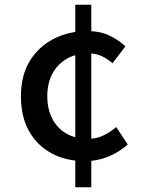

<svg xmlns="http://www.w3.org/2000/svg" viewBox="-20 -756 610 816"><path d="M343 -71Q262 -71 200 -104Q138 -137 103.5 -198.5Q69 -260 69 -347Q69 -436 107 -497.5Q145 -559 209.5 -591.5Q274 -624 351 -624Q405 -624 445 -605Q485 -586 513 -559L458 -487Q436 -507 411 -518Q386 -529 358 -529Q303 -529 263.5 -506Q224 -483 202.5 -442.5Q181 -402 181 -347Q181 -293 202 -252Q223 -211 262 -188.5Q301 -166 355 -166Q391 -166 421 -181Q451 -196 474 -216L523 -142Q485 -108 438 -89.5Q391 -71 343 -71ZM300 40V-736H368V40Z"/></svg>

Font: Noto Sans KR Thin Medium
Style: Regular
Weight: 500
Version: Version 2.004-H2;hotconv 1.0.118;makeotfexe 2.5.65603